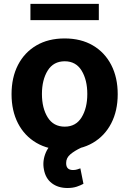

<svg xmlns="http://www.w3.org/2000/svg" viewBox="-20 -747 654 971"><path d="M306.8 10.7Q224.1 10.7 163.9 -24.7Q103.7 -60 71 -123.4Q38.4 -186.8 38.4 -270.6Q38.4 -355.1 71 -418.5Q103.7 -481.9 163.9 -517.2Q224.1 -552.6 306.8 -552.6Q389.6 -552.6 449.8 -517.2Q509.9 -481.9 542.6 -418.5Q575.3 -355.1 575.3 -270.6Q575.3 -186.8 542.6 -123.4Q509.9 -60 449.8 -24.7Q389.6 10.7 306.8 10.7ZM307.5 -106.5Q363.6 -106.5 392.6 -153.4Q421.5 -200.3 421.5 -271.7Q421.5 -343 392.6 -390.1Q363.6 -437.1 307.5 -437.1Q250.4 -437.1 221.2 -390.1Q192.1 -343 192.1 -271.7Q192.1 -200.3 221.2 -153.4Q250.4 -106.5 307.5 -106.5ZM321 203.8Q273.8 203.8 242 179.5Q210.2 155.2 202.1 110.1Q193.5 66.8 212.2 23.4Q230.8 -19.9 277.7 -40.8L390.3 0Q356.9 15.6 335.6 33.7Q314.3 51.8 314.6 77.4Q313.9 112.9 349.1 112.9Q361.2 112.9 370.2 109.9Q379.3 106.9 386.4 104.4L402 182.5Q388.8 190 368.6 196.9Q348.4 203.8 321 203.8ZM479.8 -727.3V-645.2H133.9V-727.3Z"/></svg>

Font: Inter UI
Style: Bold
Weight: 700
Designer: Rasmus Andersson
Foundry: rsms
Version: 3.2;8d6f07862